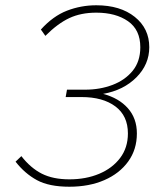

<svg xmlns="http://www.w3.org/2000/svg" viewBox="-20 -698 614 728"><path d="M243 10Q166 10 120 -15Q74 -40 39 -85L61 -106Q96 -61 138.5 -39.5Q181 -18 243 -18Q306 -18 356 -39Q406 -60 435.5 -99Q465 -138 465 -192Q465 -259 417.5 -294.5Q370 -330 289 -330H229L234 -358H303Q359 -358 406.5 -376Q454 -394 483 -429.5Q512 -465 512 -519Q512 -585 465.5 -617.5Q419 -650 345 -650Q287 -650 243 -629.5Q199 -609 152 -562L135 -586Q181 -637 234 -657.5Q287 -678 345 -678Q436 -678 491 -634Q546 -590 546 -519Q546 -454 497.5 -405Q449 -356 371 -342Q431 -326 465 -287.5Q499 -249 499 -192Q499 -131 466 -85.5Q433 -40 375.5 -15Q318 10 243 10Z"/></svg>

Font: Gantari Thin
Style: Italic
Weight: 100
Italic angle: -10°
Designer: Anugrah Pasau
Foundry: Lafontype
Version: Version 1.000; ttfautohint (v1.8.4.7-5d5b)